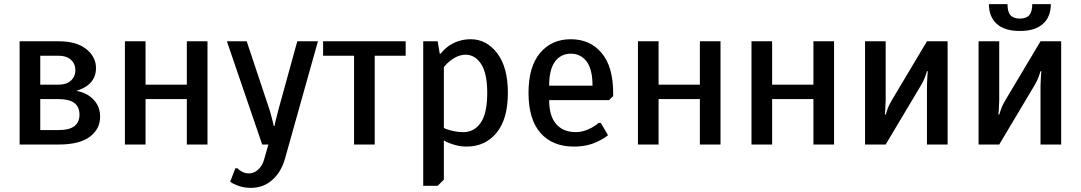

<svg xmlns="http://www.w3.org/2000/svg" viewBox="-20 -700 5235 930"><path d="M75 0V-500H265Q350 -500 397.5 -462.5Q445 -425 445 -370Q445 -313 397 -281Q376 -268 350 -260Q382 -254 407 -239Q465 -201 465 -135Q465 -75 415 -37.5Q365 0 265 0ZM175 -290H265Q302 -290 323.5 -309.5Q345 -329 345 -360Q345 -391 323.5 -410.5Q302 -430 265 -430H175ZM175 -70H265Q365 -70 365 -145Q365 -220 265 -220H175Z M585 0V-500H685V-290H885V-500H985V0H885V-220H685V0Z M1195 210Q1154 210 1122 195Q1106 189 1095 180L1120 115H1130Q1140 125 1146 128Q1165 140 1185 140Q1211 140 1231.5 120.5Q1252 101 1260 70L1280 0H1250L1079 -500H1175L1285 -170Q1290 -155 1299 -119Q1302 -110 1306 -90H1310Q1312 -106 1316 -119L1329 -170L1420 -500H1520L1360 70Q1342 133 1299 171.5Q1256 210 1195 210Z M1695 0V-430H1545V-500H1945V-430H1795V0Z M2030 200V-500H2100L2110 -440H2115Q2126 -456 2150 -475Q2199 -510 2260 -510Q2336 -510 2388 -442.5Q2440 -375 2440 -250Q2440 -123 2385 -56.5Q2330 10 2240 10Q2200 10 2162 -5Q2143 -11 2130 -20V170L2100 200ZM2225 -60Q2277 -60 2308.5 -105.5Q2340 -151 2340 -250Q2340 -345 2310.5 -390Q2281 -435 2235 -435Q2198 -435 2160 -405Q2143 -392 2130 -375V-80Q2140 -75 2157 -70Q2191 -60 2225 -60Z M2760 10Q2656 10 2598 -56Q2540 -122 2540 -250Q2540 -377 2596 -443.5Q2652 -510 2745 -510Q2838 -510 2894 -443.5Q2950 -377 2950 -250V-235L2930 -215H2640Q2640 -138 2674 -99Q2708 -60 2770 -60Q2807 -60 2847 -82Q2868 -94 2880 -105H2890L2925 -45Q2907 -30 2880 -17Q2828 10 2760 10ZM2640 -285H2850Q2850 -364 2821.5 -402Q2793 -440 2745 -440Q2697 -440 2668.5 -402Q2640 -364 2640 -285Z M3070 0V-500H3170V-290H3370V-500H3470V0H3370V-220H3170V0Z M3620 0V-500H3720V-290H3920V-500H4020V0H3920V-220H3720V0Z M4170 0V-500H4270V-215Q4270 -199 4268 -169L4266 -145H4270L4278 -169Q4285 -190 4300 -215L4470 -500H4570V0H4470V-285Q4470 -301 4472 -331L4474 -355H4470L4462 -331Q4455 -310 4440 -285L4270 0Z M4770 -680H4860Q4860 -643 4874.5 -626.5Q4889 -610 4920 -610Q4951 -610 4965.5 -626.5Q4980 -643 4980 -680H5070Q5070 -619 5032 -584.5Q4994 -550 4920 -550Q4846 -550 4808 -584.5Q4770 -619 4770 -680ZM4720 0V-500H4820V-215Q4820 -199 4818 -169L4816 -145H4820L4828 -169Q4835 -190 4850 -215L5020 -500H5120V0H5020V-285Q5020 -301 5022 -331L5024 -355H5020L5012 -331Q5005 -310 4990 -285L4820 0Z"/></svg>

Font: Scada
Style: Regular
Weight: 400
Designer: Jovanny Lemonad
Foundry: Jovanny Lemonad
Version: Version 4.100;PS 004.100;hotconv 1.0.88;makeotf.lib2.5.64775